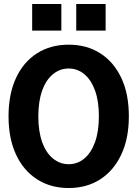

<svg xmlns="http://www.w3.org/2000/svg" viewBox="-20 -935 690 967"><path d="M326 12Q235 12 166.5 -32Q98 -76 60.5 -157Q23 -238 23 -349Q23 -461 60.5 -542Q98 -623 166.5 -666.5Q235 -710 326 -710Q417 -710 485 -666.5Q553 -623 591 -542.5Q629 -462 629 -349Q629 -238 591 -157Q553 -76 485 -32Q417 12 326 12ZM326 -108Q370 -108 404.5 -136.5Q439 -165 458.5 -219Q478 -273 478 -349Q478 -426 458.5 -479.5Q439 -533 404.5 -561.5Q370 -590 326 -590Q282 -590 247 -561.5Q212 -533 192.5 -479Q173 -425 173 -349Q173 -273 192.5 -219Q212 -165 247 -136.5Q282 -108 326 -108ZM364 -781V-915H512V-781ZM142 -781V-915H289V-781Z"/></svg>

Font: Azeret Mono SemiBold
Style: Regular
Weight: 600
Designer: Martin Vácha
Foundry: Displaay
Version: Version 1.002